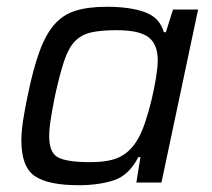

<svg xmlns="http://www.w3.org/2000/svg" viewBox="-20 -538 624 566"><path d="M212 8Q122 8 82.5 -19Q43 -46 43 -124Q43 -149 48 -182.5Q53 -216 62 -258Q78 -336 96.5 -386.5Q115 -437 140.5 -466Q166 -495 203 -506.5Q240 -518 295 -518Q364 -518 407.5 -502Q451 -486 463 -443H469L490 -510H564L456 0H382L394 -75H388Q360 -21 315.5 -6.5Q271 8 212 8ZM245 -60Q303 -60 333.5 -75.5Q364 -91 384 -124Q396 -143 407 -175Q418 -207 426.5 -242.5Q435 -278 440 -309.5Q445 -341 445 -360Q445 -408 417.5 -428.5Q390 -449 324 -449Q278 -449 249 -442.5Q220 -436 201 -416.5Q182 -397 169 -358Q156 -319 142 -255Q134 -215 129.5 -186Q125 -157 125 -136Q125 -87 152 -73.5Q179 -60 245 -60Z"/></svg>

Font: Saira
Style: Italic
Weight: 400
Italic angle: -12°
Designer: Hector Gatti with collaboration of the Omnibus-Type team
Foundry: Omnibus-Type
Version: Version 1.100; ttfautohint (v1.8.3)